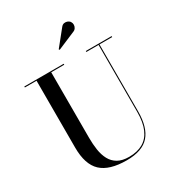

<svg xmlns="http://www.w3.org/2000/svg" viewBox="-229 -1121 1170 1275"><g transform="rotate(-30 356.0 -484.0)"><path d="M690 -750V-742.5H592.5V-230Q592.5 -106.5 539 -45.8Q485.5 15 365.5 15Q233 15 171.5 -42.8Q110 -100.5 110 -230V-742.5H20.5V-750H322.5V-742.5H222.5V-240Q222.5 -190.5 229.2 -146.5Q236 -102.5 254 -69Q272 -35.5 305.2 -16.2Q338.5 3 391 3Q454 3 497.2 -21.8Q540.5 -46.5 563 -98Q585.5 -149.5 585.5 -230V-742.5H492V-750ZM346 -843.5 341.5 -849 435 -965Q446 -980 460 -982.2Q474 -984.5 486.5 -979Q499 -973.5 504.5 -963.5Q511 -953.5 510.5 -940.5Q510 -927.5 502.8 -916.8Q495.5 -906 482.5 -901.5Z"/></g></svg>

Font: BodoniModa_28ptMedium
Style: Regular
Weight: 500
Designer: Owen Earl
Foundry: indestructible type
Version: Version 2.004